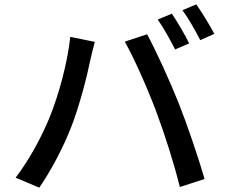

<svg xmlns="http://www.w3.org/2000/svg" viewBox="-20 -850 1040 885"><path d="M772 -787 707 -760C734 -722 767 -662 787 -622L852 -650C833 -689 797 -751 772 -787ZM885 -830 821 -803C849 -765 881 -708 903 -665L968 -694C949 -730 911 -792 885 -830ZM207 -305C172 -220 115 -113 52 -31L161 15C215 -63 272 -171 308 -264C347 -363 383 -506 396 -572C401 -594 410 -632 417 -657L304 -680C291 -560 251 -412 207 -305ZM700 -336C740 -229 782 -97 809 12L923 -25C896 -119 843 -275 805 -371C765 -472 699 -617 658 -692L555 -658C598 -583 661 -440 700 -336Z"/></svg>

Font: Source Han Sans JP Medium
Style: Regular
Weight: 500
Designer: Ryoko NISHIZUKA 西塚涼子 (kana, bopomofo & ideographs); Paul D. Hunt (Latin, Greek & Cyrillic); Sandoll Communications 산돌커뮤니
Foundry: Adobe
Version: Version 2.002;hotconv 1.0.116;makeotfexe 2.5.65601